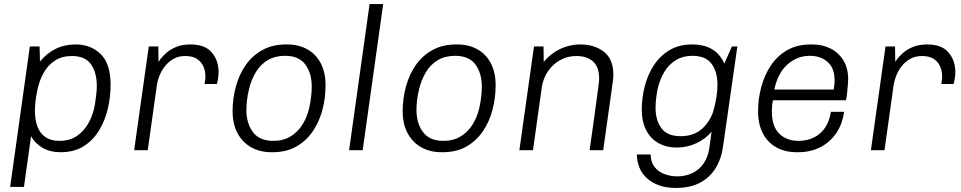

<svg xmlns="http://www.w3.org/2000/svg" viewBox="-20 -740 4737 946"><path d="M30 181 127 -511H175L177 -437Q211 -478 254.5 -499.5Q298 -521 353 -521Q427 -521 476 -473.5Q525 -426 525 -322Q525 -264 511.5 -205.5Q498 -147 468.5 -98Q439 -49 392 -19.5Q345 10 279 10Q226 10 189 -12Q152 -34 133 -69L98 181ZM273 -46Q325 -46 361 -71.5Q397 -97 419 -139Q441 -181 448 -228Q452 -253 454.5 -275.5Q457 -298 457 -316Q457 -382 428.5 -423Q400 -464 334 -464Q286 -464 251.5 -442Q217 -420 195.5 -382Q174 -344 164 -296Q158 -267 155 -241.5Q152 -216 152 -193Q152 -151 164 -117.5Q176 -84 203 -65Q230 -46 273 -46Z M641 0 713 -511H760L761 -435Q761 -436 770.5 -449Q780 -462 799 -479Q818 -496 847.5 -508.5Q877 -521 919 -521Q990 -521 1023.5 -481.5Q1057 -442 1057 -385Q1057 -368 1053.5 -348Q1050 -328 1048 -326H988Q991 -342 991.5 -350.5Q992 -359 992 -365Q992 -388 983 -410.5Q974 -433 952.5 -448.5Q931 -464 892 -464Q859 -464 834 -449.5Q809 -435 792 -413Q775 -391 765.5 -366.5Q756 -342 753 -321L708 0Z M1317 10Q1262 10 1219 -13.5Q1176 -37 1151 -82.5Q1126 -128 1126 -193Q1126 -254 1142 -313Q1158 -372 1190 -418.5Q1222 -465 1272 -493Q1322 -521 1390 -521H1395Q1451 -521 1493.5 -497.5Q1536 -474 1560 -429Q1584 -384 1584 -319Q1584 -257 1568.5 -198.5Q1553 -140 1521 -93Q1489 -46 1440 -18Q1391 10 1323 10ZM1327 -46Q1376 -46 1412 -68Q1448 -90 1471 -127.5Q1494 -165 1504 -210Q1510 -238 1513 -264Q1516 -290 1516 -313Q1516 -379 1484.5 -422Q1453 -465 1384 -465Q1335 -465 1299 -443.5Q1263 -422 1240.5 -384.5Q1218 -347 1207 -301Q1200 -273 1197 -247Q1194 -221 1194 -198Q1194 -133 1226 -89.5Q1258 -46 1327 -46Z M1700 0 1801 -720H1868L1767 0Z M2155 10Q2100 10 2057 -13.5Q2014 -37 1989 -82.5Q1964 -128 1964 -193Q1964 -254 1980 -313Q1996 -372 2028 -418.5Q2060 -465 2110 -493Q2160 -521 2228 -521H2233Q2289 -521 2331.5 -497.5Q2374 -474 2398 -429Q2422 -384 2422 -319Q2422 -257 2406.5 -198.5Q2391 -140 2359 -93Q2327 -46 2278 -18Q2229 10 2161 10ZM2165 -46Q2214 -46 2250 -68Q2286 -90 2309 -127.5Q2332 -165 2342 -210Q2348 -238 2351 -264Q2354 -290 2354 -313Q2354 -379 2322.5 -422Q2291 -465 2222 -465Q2173 -465 2137 -443.5Q2101 -422 2078.5 -384.5Q2056 -347 2045 -301Q2038 -273 2035 -247Q2032 -221 2032 -198Q2032 -133 2064 -89.5Q2096 -46 2165 -46Z M2539 0 2611 -511H2658L2659 -435Q2681 -462 2710 -481.5Q2739 -501 2772 -511Q2805 -521 2839 -521Q2909 -521 2955.5 -485Q3002 -449 3002 -372Q3002 -365 3001.5 -356Q3001 -347 2998 -328Q2995 -309 2990 -270.5Q2985 -232 2975.5 -166.5Q2966 -101 2952 0H2885Q2899 -96 2907.5 -159Q2916 -222 2921 -259Q2926 -296 2928.5 -315Q2931 -334 2931.5 -341.5Q2932 -349 2932 -353Q2932 -410 2902 -437Q2872 -464 2819 -464Q2777 -464 2741 -444.5Q2705 -425 2681 -390.5Q2657 -356 2650 -313L2606 0Z M3309 186Q3259 186 3222.5 171.5Q3186 157 3162.5 133.5Q3139 110 3128.5 80.5Q3118 51 3118 21H3186Q3186 58 3204.5 82Q3223 106 3253.5 117.5Q3284 129 3317 129Q3357 129 3391 113Q3425 97 3447 65Q3469 33 3475 -11L3486 -91Q3457 -56 3411.5 -34.5Q3366 -13 3313 -13Q3264 -13 3225 -34.5Q3186 -56 3164 -98.5Q3142 -141 3142 -200Q3142 -257 3156.5 -314Q3171 -371 3201 -417.5Q3231 -464 3278 -492.5Q3325 -521 3390 -521Q3448 -521 3487.5 -498Q3527 -475 3549 -427L3586 -511H3613L3543 -22Q3535 40 3507 86.5Q3479 133 3430.5 159.5Q3382 186 3309 186ZM3334 -69Q3401 -69 3442.5 -108.5Q3484 -148 3498 -205Q3506 -235 3510.5 -265.5Q3515 -296 3515 -322Q3515 -385 3486.5 -425Q3458 -465 3391 -465Q3345 -465 3310.5 -444Q3276 -423 3254 -387Q3232 -351 3221 -305Q3215 -276 3212.5 -253Q3210 -230 3210 -209Q3210 -147 3239 -108Q3268 -69 3334 -69Z M3906 10Q3849 10 3806 -13.5Q3763 -37 3739 -82.5Q3715 -128 3715 -192Q3715 -253 3731 -312Q3747 -371 3778.5 -418Q3810 -465 3859 -493Q3908 -521 3975 -521H3982Q4032 -521 4072 -501Q4112 -481 4135.5 -442.5Q4159 -404 4159 -349Q4159 -341 4157.5 -323Q4156 -305 4154 -284Q4152 -263 4148 -246H3788Q3785 -229 3784 -215.5Q3783 -202 3783 -191Q3783 -118 3819 -82Q3855 -46 3914 -46Q3957 -46 3991 -63Q4025 -80 4046 -112Q4067 -144 4074 -189H4139Q4130 -126 4098.5 -81.5Q4067 -37 4019.5 -13.5Q3972 10 3912 10ZM3795 -299H4088Q4091 -319 4091.5 -328.5Q4092 -338 4092 -345Q4092 -405 4057.5 -435Q4023 -465 3970 -465Q3909 -465 3861 -423.5Q3813 -382 3795 -299Z M4271 0 4343 -511H4390L4391 -435Q4391 -436 4400.5 -449Q4410 -462 4429 -479Q4448 -496 4477.5 -508.5Q4507 -521 4549 -521Q4620 -521 4653.5 -481.5Q4687 -442 4687 -385Q4687 -368 4683.5 -348Q4680 -328 4678 -326H4618Q4621 -342 4621.5 -350.5Q4622 -359 4622 -365Q4622 -388 4613 -410.5Q4604 -433 4582.5 -448.5Q4561 -464 4522 -464Q4489 -464 4464 -449.5Q4439 -435 4422 -413Q4405 -391 4395.5 -366.5Q4386 -342 4383 -321L4338 0Z"/></svg>

Font: Chivo Medium ExtraLight
Style: Italic
Weight: 250
Italic angle: -8.05°
Version: Version 2.002